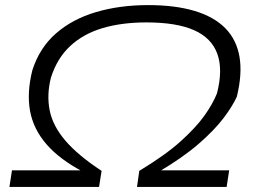

<svg xmlns="http://www.w3.org/2000/svg" viewBox="-20 -734 1004 754"><path d="M17 0 27 -65H308L307 -59Q214 -108 162.5 -167.5Q111 -227 98 -298.5Q85 -370 107 -458Q135 -546 199.5 -602.5Q264 -659 357 -686.5Q450 -714 562 -714Q668 -714 744.5 -691Q821 -668 865 -623Q909 -578 920.5 -511Q932 -444 910 -354Q892 -315 856.5 -268.5Q821 -222 760 -169Q699 -116 603 -59L609 -65H880L870 0H518L527 -63Q631 -126 690.5 -180Q750 -234 782.5 -279.5Q815 -325 832 -367Q856 -460 833.5 -522.5Q811 -585 742 -615.5Q673 -646 555 -646Q458 -646 382.5 -623.5Q307 -601 255.5 -553Q204 -505 180 -429Q163 -362 175 -301Q187 -240 236.5 -182Q286 -124 379 -63L369 0Z"/></svg>

Font: Nunito Sans 7pt Expanded Light
Style: Italic
Weight: 300
Width: 7
Italic angle: -9°
Designer: Vernon Adams
Foundry: Vernon Adams
Version: Version 3.101;gftools[0.9.27]